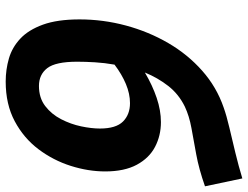

<svg xmlns="http://www.w3.org/2000/svg" viewBox="-116 -724 851 658"><g transform="rotate(90 309.0 -394.5)"><path d="M259 11Q218 11 180 0Q142 -11 112 -39Q82 -67 64 -116.5Q46 -166 46 -242Q46 -323 67 -401Q88 -479 127 -546Q166 -613 222 -662.5Q278 -712 348 -736Q376 -746 416.5 -755.5Q457 -765 502.5 -776Q548 -787 591 -800L618 -672Q558 -651 508.5 -642Q459 -633 418 -625.5Q377 -618 345 -603Q302 -582 274 -546Q246 -510 228 -466Q272 -492 315 -506.5Q358 -521 398 -521Q444 -521 482.5 -501Q521 -481 544 -438.5Q567 -396 567 -330Q567 -272 548 -212Q529 -152 491 -101.5Q453 -51 395 -20Q337 11 259 11ZM191 -234Q191 -160 213 -131.5Q235 -103 274 -103Q315 -103 343 -124.5Q371 -146 388 -179Q405 -212 412.5 -247.5Q420 -283 420 -312Q420 -367 396 -391Q372 -415 333 -415Q301 -415 267.5 -401Q234 -387 201 -362Q195 -328 193 -295Q191 -262 191 -234Z"/></g></svg>

Font: Bitter
Style: Bold Italic
Weight: 700
Italic angle: -9°
Designer: Sol Matas, and Bitter project Authors
Foundry: Sol Matas
Version: Version 2.001